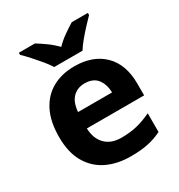

<svg xmlns="http://www.w3.org/2000/svg" viewBox="-182 -889 954 1022"><g transform="rotate(-30 295.5 -378.0)"><path d="M303 -556Q416 -556 482 -491.5Q548 -427 548 -308V-236H196Q198 -173 233.5 -137Q269 -101 332 -101Q385 -101 428 -111.5Q471 -122 517 -144V-29Q477 -9 432.5 0.5Q388 10 325 10Q243 10 180 -20.5Q117 -51 81 -113Q45 -175 45 -269Q45 -365 77.5 -428.5Q110 -492 168 -524Q226 -556 303 -556ZM304 -450Q261 -450 232.5 -422Q204 -394 199 -335H408Q407 -385 382 -417.5Q357 -450 304 -450ZM209 -606Q195 -629 172.5 -656Q150 -683 126.5 -709Q103 -735 84 -753V-766H183Q209 -750 239 -728.5Q269 -707 295 -680Q321 -707 352 -728.5Q383 -750 409 -766H508V-753Q490 -735 466 -709Q442 -683 419.5 -656Q397 -629 383 -606Z"/></g></svg>

Font: Noto Sans Kayah Li
Style: Bold
Weight: 700
Designer: Monotype Design Team, Sérgio Martins
Foundry: Monotype Imaging Inc.
Version: Version 2.002; ttfautohint (v1.8.4.7-5d5b)